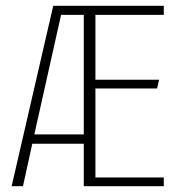

<svg xmlns="http://www.w3.org/2000/svg" viewBox="-20 -640 614 660"><path d="M20 0 163 -620H543V-589H308V-366H527L520 -336H308V-30H543V0H268V-146H91L59 0ZM98 -178H268V-589H190Z"/></svg>

Font: Smooch Sans Light
Style: Regular
Weight: 300
Designer: Robert E. Leuschke
Foundry: Robert E. Leuschke
Version: Version 1.010; ttfautohint (v1.8.3)